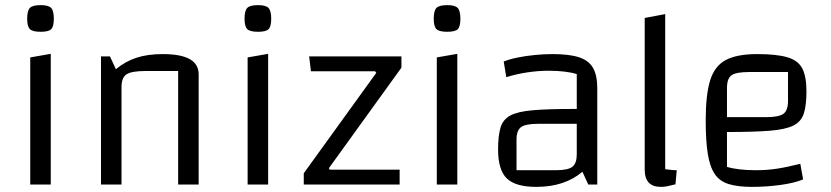

<svg xmlns="http://www.w3.org/2000/svg" viewBox="-20 -720 3242 749"><path d="M98 -496 178 -510V0H98ZM139 -596Q107 -596 96.5 -606.5Q86 -617 86 -647Q86 -678 96.5 -689Q107 -700 139 -700Q169 -700 179.5 -689Q190 -678 190 -647Q190 -617 180 -606.5Q170 -596 139 -596Z M374 0V-500H409L432 -450Q468 -480 511.5 -494.5Q555 -509 615 -509Q685 -509 720 -489.5Q755 -470 755 -430V0H675V-443H548Q493 -443 473.5 -430Q454 -417 454 -380V0Z M946 -496 1026 -510V0H946ZM987 -596Q955 -596 944.5 -606.5Q934 -617 934 -647Q934 -678 944.5 -689Q955 -700 987 -700Q1017 -700 1027.5 -689Q1038 -678 1038 -647Q1038 -617 1028 -606.5Q1018 -596 987 -596Z M1448 -436 1443 -442H1193L1186 -500H1546V-456L1263 -64L1266 -58H1539V0H1165V-44Z M1684 -496 1764 -510V0H1684ZM1725 -596Q1693 -596 1682.5 -606.5Q1672 -617 1672 -647Q1672 -678 1682.5 -689Q1693 -700 1725 -700Q1755 -700 1765.5 -689Q1776 -678 1776 -647Q1776 -617 1766 -606.5Q1756 -596 1725 -596Z M2072 9Q1991 9 1957 -24Q1923 -57 1923 -137Q1923 -190 1932.5 -222Q1942 -254 1971 -269.5Q2000 -285 2059 -290Q2118 -295 2218 -295H2260V-237H2079Q2030 -237 2012.5 -224Q1995 -211 1995 -175V-56H2148Q2196 -56 2213 -69.5Q2230 -83 2230 -118V-431Q2188 -444 2119 -444Q2081 -444 2039.5 -438Q1998 -432 1955 -419L1945 -480Q1967 -489 1999 -495.5Q2031 -502 2066.5 -505.5Q2102 -509 2135 -509Q2201 -509 2239 -496.5Q2277 -484 2293.5 -455Q2310 -426 2310 -376V0H2275L2252 -50Q2183 9 2072 9Z M2575 -60Q2583 -59 2595.5 -57.5Q2608 -56 2620 -56L2615 -1Q2596 4 2583.5 6.5Q2571 9 2558 9Q2526 9 2510.5 -8Q2495 -25 2495 -59V-650L2575 -665Z M2913 9Q2858 9 2822.5 -2Q2787 -13 2768 -41.5Q2749 -70 2741 -120.5Q2733 -171 2733 -250Q2733 -351 2750.5 -407Q2768 -463 2811.5 -486Q2855 -509 2934 -509Q3010 -509 3052 -496.5Q3094 -484 3110 -452.5Q3126 -421 3126 -363Q3126 -310 3116 -278Q3106 -246 3075.5 -230.5Q3045 -215 2983 -210Q2921 -205 2816 -205H2786V-263H2968Q3018 -263 3036 -276Q3054 -289 3054 -325V-439H2902Q2852 -439 2834 -426.5Q2816 -414 2816 -377V-69Q2859 -56 2930 -56Q2970 -56 3008 -61.5Q3046 -67 3102 -81L3113 -20Q3079 -6 3024.5 1.5Q2970 9 2913 9Z"/></svg>

Font: Changa ExtraLight Light
Style: Regular
Weight: 300
Version: Version 3.002; ttfautohint (v1.8.2)